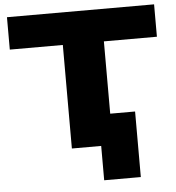

<svg xmlns="http://www.w3.org/2000/svg" viewBox="-59 -759 908 992"><g transform="rotate(-5 395.5 -263.5)"><path d="M441 178V0H289V-537H14V-705H777V-537H502V-162H631V178Z"/></g></svg>

Font: Nunito Sans 10pt Expanded Black
Style: Regular
Weight: 900
Width: 7
Designer: Vernon Adams
Foundry: Vernon Adams
Version: Version 3.101;gftools[0.9.27]